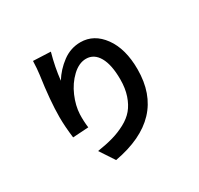

<svg xmlns="http://www.w3.org/2000/svg" viewBox="-177 -1025 1353 1304"><g transform="rotate(-30 500.0 -373.5)"><path d="M226.6 -805.7 363.3 -799.8Q334 -695.3 323.2 -594.7Q364.3 -661.1 427.7 -708Q491.2 -754.9 568.4 -754.9Q673.8 -754.9 743.7 -658.7Q813.5 -562.5 813.5 -402.3Q813.5 -19.5 378.9 59.6L303.7 -54.7Q374 -65.4 427.2 -80.6Q480.5 -95.7 529.8 -122.1Q579.1 -148.4 609.9 -185.1Q640.6 -221.7 659.2 -276.4Q677.7 -331.1 677.7 -401.4Q677.7 -515.6 642.6 -577.1Q607.4 -638.7 544.9 -638.7Q489.3 -638.7 437 -589.4Q384.8 -540 354.5 -469.2Q324.2 -398.4 321.3 -333Q319.3 -280.3 326.2 -227.5L203.1 -219.7Q191.4 -311.5 191.4 -384.8Q191.4 -512.7 218.8 -702.1Q224.6 -744.1 226.6 -805.7Z"/></g></svg>

Font: GenEi Gothic M Regular
Style: Bold
Weight: 700
Designer: o_tamon (Modified); [Source Han Sans]
Ryoko NISHIZUKA  (kana & ideographs); Paul D. Hunt (Latin, Greek & Cyrillic); Wenl
Version: Version 1.1a;Original Version 1.004